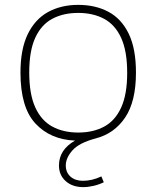

<svg xmlns="http://www.w3.org/2000/svg" viewBox="-20 -568 642 788"><path d="M322 200Q277 200 249.5 175.2Q222 150.5 222 111Q222 46.5 288 9Q187 5 125.5 -61Q64 -127 64 -270Q64 -366.5 94 -428Q124 -489.5 177.5 -518.8Q231 -548 301 -548Q372 -548 425.2 -519.5Q478.5 -491 508.2 -429.8Q538 -368.5 538 -270Q538 -151.5 493.5 -85.5Q449 -19.5 373 0Q305 18 277.5 49Q250 80 250 111Q250 139.5 269.2 156.8Q288.5 174 320 174Q358.5 174 396 156L406 180Q386.5 189.5 364 194.8Q341.5 200 322 200ZM301 -24Q362 -24 407.2 -48.2Q452.5 -72.5 477.2 -126.5Q502 -180.5 502 -269Q502 -358.5 477.2 -412.5Q452.5 -466.5 407.2 -490.8Q362 -515 301 -515Q240 -515 194.8 -491Q149.5 -467 124.8 -413.2Q100 -359.5 100 -271Q100 -181.5 124.8 -127.2Q149.5 -73 194.8 -48.5Q240 -24 301 -24Z"/></svg>

Font: Encode Sans Exp Th
Style: Regular
Weight: 100
Width: 7
Designer: Multiple Designers
Foundry: Impallari Type
Version: Version 3.002; ttfautohint (v1.8.3) -l 8 -r 50 -G 200 -x 14 